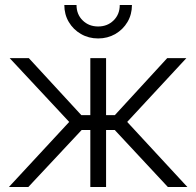

<svg xmlns="http://www.w3.org/2000/svg" viewBox="-20 -748 785 768"><path d="M15.6 0 256.8 -260.3 18.6 -515.6H95.2L305.2 -287.6H341.3V-515.6H404.3V-287.6H439.5L648.9 -515.6H725.6L488.8 -260.3L729.5 0H651.4L439 -228H404.3V0H341.3V-228H306.6L93.3 0ZM372.6 -594.2Q334.5 -594.2 303.7 -612.1Q272.9 -629.9 255.1 -660.2Q237.3 -690.4 237.3 -728H286.1Q286.1 -690.4 310.8 -666.3Q335.4 -642.1 372.6 -642.1Q409.7 -642.1 434.3 -666.3Q459 -690.4 459 -728H507.8Q507.8 -690.4 490 -660.2Q472.2 -629.9 441.4 -612.1Q410.6 -594.2 372.6 -594.2Z"/></svg>

Font: Inter Display Light
Style: Regular
Weight: 300
Designer: Rasmus Andersson
Foundry: rsms
Version: Version 4.000;git-a52131595